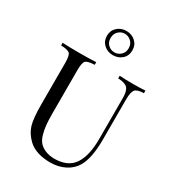

<svg xmlns="http://www.w3.org/2000/svg" viewBox="-231 -1116 1145 1261"><g transform="rotate(30 341.0 -485.5)"><path d="M574 -592V-291Q574 -148 533 -79Q508 -36 459 -11Q410 14 350 14Q240 14 182 -40Q138 -82 123 -132Q108 -182 108 -288V-602Q108 -657 94 -671.5Q80 -686 27 -688V-708Q69 -705 155 -705Q235 -705 282 -708V-688Q229 -686 215 -671.5Q201 -657 201 -602V-271Q201 -220 204.5 -185.5Q208 -151 217.5 -118Q227 -85 244.5 -65.5Q262 -46 290.5 -34Q319 -22 359 -21Q461 -21 506 -86.5Q551 -152 551 -280V-592Q551 -646 531.5 -666Q512 -686 460 -688V-708Q496 -705 562 -705Q622 -705 655 -708V-688Q604 -687 589 -668Q574 -649 574 -592ZM449 -894Q449 -852 421 -827Q393 -802 352 -802Q312 -802 284 -827.5Q256 -853 256 -894Q256 -934 284 -959.5Q312 -985 352 -985Q393 -985 421 -959.5Q449 -934 449 -894ZM304.5 -944.5Q284 -925 284 -893Q284 -861 304.5 -842Q325 -823 352 -823Q379 -823 400 -842Q421 -861 421 -893Q421 -925 400 -944.5Q379 -964 352 -964Q325 -964 304.5 -944.5Z"/></g></svg>

Font: Playfair Display
Style: Regular
Weight: 400
Designer: Claus Eggers S?rensen
Foundry: Claus Eggers S?rensen
Version: Version 1.003